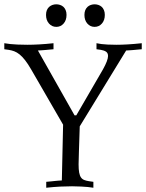

<svg xmlns="http://www.w3.org/2000/svg" viewBox="-28 -881 685 901"><path d="M346.2 -288.1Q343.8 -211.4 342.3 -168.2Q340.8 -125 340.8 -109.9Q340.8 -85.9 343.5 -71.3Q346.2 -56.6 352.1 -48.3Q357.9 -40 367.2 -36.4Q376.5 -32.7 389.2 -30.8L410.2 -27.8V0Q399.4 -1.5 384.3 -3.4Q371.6 -4.4 353 -5.6Q334.5 -6.8 310.1 -6.8Q285.2 -6.8 255.1 -5.4Q225.1 -3.9 189 0V-27.8Q201.7 -28.8 211.4 -29.8Q221.2 -30.8 229.2 -31.7Q237.3 -32.7 245.1 -33.2Q252.9 -33.7 262.2 -34.2L268.1 -295.9L118.2 -555.2Q103 -581.5 89.8 -598.4Q76.7 -615.2 64 -625.5Q51.3 -635.7 38.8 -640.4Q26.4 -645 13.2 -647L-7.8 -649.9V-678.2Q4.4 -676.3 20.5 -674.3Q34.7 -672.9 54.4 -671.9Q74.2 -670.9 100.1 -670.9Q125.5 -670.9 156 -672.6Q186.5 -674.3 223.1 -678.2V-649.9Q210.4 -648.9 200.7 -647.9Q190.9 -647 182.6 -646.2Q174.3 -645.5 166.5 -645Q158.7 -644.5 149.9 -644L321.8 -339.8H330.1L455.1 -555.2Q479 -598.1 479 -618.2Q479 -631.8 470 -638.2Q460.9 -644.5 445.8 -647L424.8 -649.9V-678.2Q434.1 -676.3 447.8 -674.3Q459.5 -672.9 476.8 -671.9Q494.1 -670.9 518.1 -670.9Q541.5 -670.9 571 -672.6Q600.6 -674.3 637.2 -678.2V-649.9Q624.5 -648.9 614.7 -647.9Q605 -647 596.7 -646.2Q588.4 -645.5 580.6 -645Q572.8 -644.5 564 -644ZM368.2 -811Q368.2 -824.2 372.3 -833.7Q376.5 -843.3 383.1 -849.1Q389.6 -855 398.4 -857.9Q407.2 -860.8 416 -860.8Q424.8 -860.8 433.6 -857.9Q442.4 -855 449 -849.1Q455.6 -843.3 459.7 -833.7Q463.9 -824.2 463.9 -811Q463.9 -786.1 450.2 -770.5Q436.5 -754.9 416 -754.9Q395.5 -754.9 381.8 -770.5Q368.2 -786.1 368.2 -811ZM188 -811Q188 -824.2 192.1 -833.7Q196.3 -843.3 203.1 -849.1Q210 -855 218.5 -857.9Q227.1 -860.8 236.3 -860.8Q245.1 -860.8 253.9 -857.9Q262.7 -855 269.3 -849.1Q275.9 -843.3 280 -833.7Q284.2 -824.2 284.2 -811Q284.2 -786.1 270.5 -770.5Q256.8 -754.9 236.3 -754.9Q215.8 -754.9 201.9 -770.5Q188 -786.1 188 -811Z"/></svg>

Font: Simonetta
Style: Regular
Weight: 400
Designer: Gayaneh Bagdasaryan
Foundry: BrownFox
Version: Version 1.001